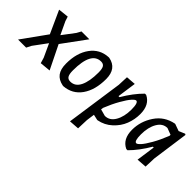

<svg xmlns="http://www.w3.org/2000/svg" viewBox="-21 -1011 1746 1746"><g transform="rotate(45 852.0 -138.5)"><path d="M278 -232 390 -4 286 6 270 -48 211 -176 116 -47 92 0H-12L159 -238L60 -456L160 -467L174 -423L232 -300L321 -418L344 -460H445Z M682 -469H692Q809 -447 809 -312Q809 -172 748 -85.5Q687 1 579 9L570 8Q510 -4 480.5 -43Q451 -82 451 -155Q451 -291 513.5 -377Q576 -463 682 -469ZM664 -393Q539 -393 539 -155Q539 -107 551.5 -86Q564 -65 594 -65Q656 -65 687 -128.5Q718 -192 718 -305Q718 -353 705.5 -373Q693 -393 664 -393Z M1024 -465 998 -282H1011Q1077 -394 1152 -468H1168Q1254 -426 1254 -307Q1254 -237 1229 -172.5Q1204 -108 1148.5 -57Q1093 -6 1018 8H1013L960 -4L949 75L945 185L848 192L927 -357L931 -458ZM1140 -368Q1128 -368 1103 -340.5Q1078 -313 1042 -250Q1006 -187 974 -107L971 -85L1037 -67Q1098 -67 1133 -127.5Q1168 -188 1168 -279Q1168 -368 1140 -368Z M1537 -468H1542L1609 -444L1668 -469L1678 -463L1629 -111L1625 -3L1529 4L1555 -178H1544Q1479 -67 1404 8H1388Q1301 -33 1301 -153Q1301 -261 1363 -353.5Q1425 -446 1537 -468ZM1388 -180Q1388 -93 1415 -93Q1428 -93 1452.5 -120Q1477 -147 1512.5 -209Q1548 -271 1580 -352L1581 -356V-368L1518 -392Q1458 -392 1423 -332Q1388 -272 1388 -180Z"/></g></svg>

Font: Alegreya Sans SC Medium
Style: Italic
Weight: 500
Italic angle: -7°
Designer: Juan Pablo del Peral
Foundry: Huerta Tipografica
Version: Version 2.007